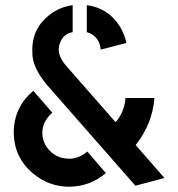

<svg xmlns="http://www.w3.org/2000/svg" viewBox="-20 -709 677 729"><path d="M311.5 -133.8Q280.3 -106.4 243.2 -106.4Q189.5 -106.4 158.2 -149.4Q140.6 -174.8 140.6 -205.1Q141.6 -249 178.7 -281.2L106.4 -364.3Q33.2 -301.8 32.2 -208Q32.2 -110.4 107.4 -48.8Q167 0 243.2 0Q322.3 -1 381.8 -51.8ZM362.3 -520.5Q359.4 -558.6 330.1 -578.1Q320.3 -584 309.6 -586.9V-689.5Q390.6 -678.7 434.6 -609.4Q453.1 -579.1 460 -545.9ZM255.9 -586.9Q222.7 -582 209 -548.8Q203.1 -535.2 203.1 -520.5Q203.1 -490.2 235.4 -454.1Q237.3 -452.1 237.3 -452.1L418.9 -245.1Q450.2 -280.3 456.1 -331.1Q456.1 -335 456.1 -336.9H566.4Q558.6 -238.3 495.1 -158.2L604.5 -33.2L494.1 -3.9L158.2 -386.7Q109.4 -445.3 103.5 -495.1Q102.5 -506.8 102.5 -519.5Q102.5 -602.5 168.9 -653.3Q207 -682.6 255.9 -689.5Z"/></svg>

Font: Post No Bills Colombo
Style: Bold
Weight: 800
Designer: Kosala Senevirathne, Siva Puranthara, Lasantha Premarathna, Tharique Azeez
Foundry: Mooniak
Version: Version 1.220 ; ttfautohint (v1.5)